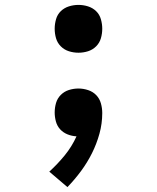

<svg xmlns="http://www.w3.org/2000/svg" viewBox="-20 -548 640 783"><path d="M300 -333Q280 -333 261 -339Q242 -345 228 -359Q214 -373 208.5 -392Q203 -411 203 -431Q203 -450 208.5 -469.5Q214 -489 228 -502.5Q242 -516 261 -522Q280 -528 300 -528Q320 -528 339 -522Q358 -516 372 -502.5Q386 -489 391.5 -469.5Q397 -450 397 -431Q397 -411 391.5 -392Q386 -373 372 -359Q358 -345 339 -339Q320 -333 300 -333ZM255 215 181 152Q215 121 244 85.5Q273 50 292 8Q273 7 255.5 0Q238 -7 225.5 -20.5Q213 -34 208 -52.5Q203 -71 203 -89Q203 -109 208.5 -128Q214 -147 228 -161Q242 -175 261 -181Q280 -187 300 -187Q320 -187 339.5 -180.5Q359 -174 372.5 -160Q386 -146 391.5 -126.5Q397 -107 397 -87Q397 -44 385.5 -2.5Q374 39 355 77Q336 115 310.5 149.5Q285 184 255 215Z"/></svg>

Font: Iosevka Fixed Extended
Style: Bold
Weight: 700
Width: 7
Monospace: yes
Designer: Belleve Invis
Foundry: Belleve Invis
Version: Version 24.1.1; ttfautohint (v1.8.4)